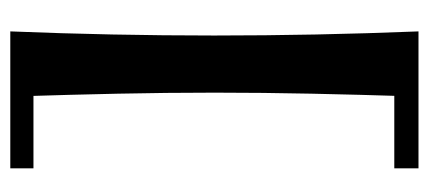

<svg xmlns="http://www.w3.org/2000/svg" viewBox="-250 -553 833 373"><g transform="rotate(-90 166.5 -366.5)"><path d="M26 -17H269L292 30H26ZM26 -763H292L269 -718H26ZM292 -763Q288 -664 286 -565Q284 -466 284 -367Q284 -268 286 -169Q288 -70 292 30L166 11Q169 -83 171 -177.5Q173 -272 173 -366Q173 -460 171 -554Q169 -648 166 -742Z"/></g></svg>

Font: Ruwudu SemiBold
Style: Regular
Weight: 600
Designer: Becca Hirsbrunner Spalinger
Foundry: SIL International
Version: Version 3.000